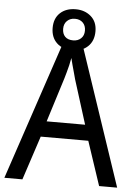

<svg xmlns="http://www.w3.org/2000/svg" viewBox="-59 -920 687 965"><g transform="rotate(5 285.0 -437.5)"><path d="M478 0 404 -222H164L91 0H0L240 -716H328L569 0ZM311 -524Q308 -536 302.5 -555.5Q297 -575 291.5 -595.5Q286 -616 283 -629Q280 -611 275.5 -592Q271 -573 266 -555.5Q261 -538 257 -524L187 -301H381ZM284 -668Q235 -668 205.5 -696Q176 -724 176 -772Q176 -820 205.5 -847.5Q235 -875 284 -875Q330 -875 361 -848Q392 -821 392 -773Q392 -724 362 -696Q332 -668 284 -668ZM284 -718Q308 -718 323.5 -732.5Q339 -747 339 -772Q339 -797 324 -812Q309 -827 284 -827Q260 -827 244.5 -812Q229 -797 229 -772Q229 -747 243 -732.5Q257 -718 284 -718Z"/></g></svg>

Font: Noto Sans Arabic SemiCondensed
Style: Regular
Weight: 400
Width: 4
Designer: Monotype Design Team, Nadine Chahine, Nizar Qandah and Khaled Hosny
Foundry: Monotype Imaging Inc.
Version: Version 2.012